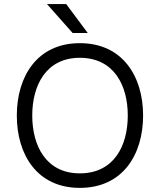

<svg xmlns="http://www.w3.org/2000/svg" viewBox="-20 -912 785 942"><path d="M336.4 -750H410.6L304.7 -892.1H210.4ZM371.6 9.8C582.5 9.8 682.1 -153.8 682.1 -345.2C682.1 -536.1 582.5 -700.2 371.6 -700.2C161.6 -700.2 62.5 -536.1 62.5 -345.2C62.5 -153.8 161.6 9.8 371.6 9.8ZM371.6 -61.5C205.6 -61.5 138.2 -197.3 138.2 -345.2C138.2 -492.7 205.6 -628.4 371.6 -628.4C539.6 -628.4 606.9 -492.7 606.9 -345.2C606.9 -197.3 539.6 -61.5 371.6 -61.5Z"/></svg>

Font: HK Grotesk
Style: Regular
Weight: 400
Designer: Alfredo Marco Pradil and Stefan Peev
Foundry: Hanken Design Co.
Version: Version 1.045;PS 001.045;hotconv 1.0.88;makeotf.lib2.5.64775